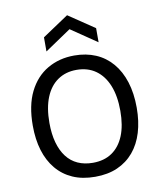

<svg xmlns="http://www.w3.org/2000/svg" viewBox="-97 -979 905 1070"><g transform="rotate(-10 355.5 -444.0)"><path d="M355 13Q283 13 228.5 -11Q174 -35 136.5 -80Q99 -125 80 -187.5Q61 -250 61 -328Q61 -442 99 -518.5Q137 -595 204 -634Q271 -673 356 -673Q423 -673 477 -650Q531 -627 569.5 -582Q608 -537 628.5 -472.5Q649 -408 649 -326Q649 -249 630 -186.5Q611 -124 573.5 -79.5Q536 -35 481.5 -11Q427 13 355 13ZM356 -66Q420 -66 464.5 -96.5Q509 -127 532.5 -184.5Q556 -242 556 -325Q556 -409 532 -468.5Q508 -528 463 -560Q418 -592 354 -592Q293 -592 248 -561Q203 -530 179 -471Q155 -412 155 -327Q155 -264 168.5 -215.5Q182 -167 207.5 -133.5Q233 -100 270.5 -83Q308 -66 356 -66ZM208 -722V-802L356 -901L503 -802V-722L356 -822Z"/></g></svg>

Font: Bricolage Grotesque 17pt
Style: Regular
Weight: 400
Version: Version 1.001;gftools[0.9.33.dev8+g029e19f]